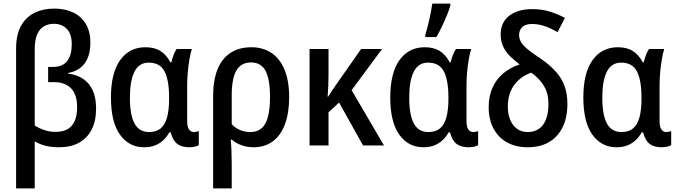

<svg xmlns="http://www.w3.org/2000/svg" viewBox="-20 -813 3786 1073"><path d="M283 -765Q344 -765 389.5 -743Q435 -721 460 -678.5Q485 -636 485 -575Q485 -501 453 -458.5Q421 -416 360 -405V-402Q412 -395 446.5 -371Q481 -347 499 -306Q517 -265 517 -205Q517 -137 492 -88.5Q467 -40 421 -15Q375 10 311 10Q267 10 234 1.5Q201 -7 174 -23V240H70V-543Q70 -618 97 -667.5Q124 -717 172.5 -741Q221 -765 283 -765ZM280 -680Q251 -680 226.5 -666.5Q202 -653 188 -621.5Q174 -590 174 -536V-112Q198 -96 228 -86Q258 -76 290 -76Q353 -76 382 -111.5Q411 -147 411 -214Q411 -262 395.5 -293Q380 -324 351 -339Q322 -354 283 -354H249V-439H275Q331 -439 356 -472.5Q381 -506 381 -565Q381 -623 353.5 -651.5Q326 -680 280 -680Z M813 -75Q853 -75 877.5 -95Q902 -115 913.5 -156.5Q925 -198 925 -261V-268Q925 -365 899.5 -414Q874 -463 811 -463Q757 -463 731.5 -412.5Q706 -362 706 -267Q706 -170 732 -122.5Q758 -75 813 -75ZM785 10Q701 10 650.5 -60.5Q600 -131 600 -268Q600 -405 651.5 -477Q703 -549 793 -549Q843 -549 876.5 -528Q910 -507 932 -465H938Q942 -484 949.5 -504.5Q957 -525 967 -539H1052Q1045 -517 1039 -483Q1033 -449 1029.5 -410Q1026 -371 1026 -333V-136Q1026 -104 1036.5 -89.5Q1047 -75 1063 -75Q1070 -75 1078.5 -77Q1087 -79 1091 -80V-2Q1087 1 1078 4Q1069 7 1058 8.5Q1047 10 1038 10Q996 10 971 -8.5Q946 -27 934 -73H926Q913 -49 893 -30Q873 -11 846.5 -0.5Q820 10 785 10Z M1596 -270Q1596 -182 1572.5 -119Q1549 -56 1504.5 -23Q1460 10 1396 10Q1361 10 1329.5 -1.5Q1298 -13 1275 -33H1269Q1272 -8 1273.5 27.5Q1275 63 1275 100V240H1171V-275Q1171 -364 1195.5 -425Q1220 -486 1268 -517.5Q1316 -549 1385 -549Q1449 -549 1496.5 -517.5Q1544 -486 1570 -423.5Q1596 -361 1596 -270ZM1382 -464Q1328 -464 1301.5 -419.5Q1275 -375 1275 -281V-119Q1295 -97 1322.5 -86Q1350 -75 1379 -75Q1437 -75 1463 -123Q1489 -171 1489 -270Q1489 -370 1464 -417Q1439 -464 1382 -464Z M2115 -539 1945 -309 2126 0H2009L1875 -240L1816 -185V0H1710V-539H1816V-398Q1816 -363 1814.5 -330Q1813 -297 1811 -273H1814Q1823 -288 1833.5 -303.5Q1844 -319 1853 -332L1998 -539Z M2374 -75Q2414 -75 2438.5 -95Q2463 -115 2474.5 -156.5Q2486 -198 2486 -261V-268Q2486 -365 2460.5 -414Q2435 -463 2372 -463Q2318 -463 2292.5 -412.5Q2267 -362 2267 -267Q2267 -170 2293 -122.5Q2319 -75 2374 -75ZM2346 10Q2262 10 2211.5 -60.5Q2161 -131 2161 -268Q2161 -405 2212.5 -477Q2264 -549 2354 -549Q2404 -549 2437.5 -528Q2471 -507 2493 -465H2499Q2503 -484 2510.5 -504.5Q2518 -525 2528 -539H2613Q2606 -517 2600 -483Q2594 -449 2590.5 -410Q2587 -371 2587 -333V-136Q2587 -104 2597.5 -89.5Q2608 -75 2624 -75Q2631 -75 2639.5 -77Q2648 -79 2652 -80V-2Q2648 1 2639 4Q2630 7 2619 8.5Q2608 10 2599 10Q2557 10 2532 -8.5Q2507 -27 2495 -73H2487Q2474 -49 2454 -30Q2434 -11 2407.5 -0.5Q2381 10 2346 10ZM2357 -620Q2362 -635 2368 -657.5Q2374 -680 2379.5 -705Q2385 -730 2389.5 -753.5Q2394 -777 2396 -793H2497V-782Q2490 -758 2477.5 -727.5Q2465 -697 2450 -665.5Q2435 -634 2419 -606H2357Z M2954 -762Q3010 -762 3055 -747.5Q3100 -733 3137 -713L3096 -633Q3061 -654 3025.5 -666.5Q2990 -679 2953 -679Q2916 -679 2898.5 -661.5Q2881 -644 2881 -618Q2881 -596 2892.5 -577Q2904 -558 2929.5 -537Q2955 -516 2995 -490Q3047 -455 3082 -417.5Q3117 -380 3134 -335Q3151 -290 3151 -233Q3151 -156 3124 -101.5Q3097 -47 3047.5 -18.5Q2998 10 2929 10Q2863 10 2814 -17Q2765 -44 2738 -94.5Q2711 -145 2711 -214Q2711 -276 2732.5 -323.5Q2754 -371 2793 -403.5Q2832 -436 2884 -453Q2852 -477 2828 -501.5Q2804 -526 2791 -555Q2778 -584 2778 -619Q2778 -689 2826.5 -725.5Q2875 -762 2954 -762ZM2949 -407Q2925 -399 2901.5 -383.5Q2878 -368 2859 -345Q2840 -322 2829 -290Q2818 -258 2818 -216Q2818 -176 2831 -144Q2844 -112 2869 -93.5Q2894 -75 2929 -75Q2966 -75 2992 -93Q3018 -111 3031.5 -146.5Q3045 -182 3045 -232Q3045 -291 3020 -332.5Q2995 -374 2949 -407Z M3453 -75Q3493 -75 3517.5 -95Q3542 -115 3553.5 -156.5Q3565 -198 3565 -261V-268Q3565 -365 3539.5 -414Q3514 -463 3451 -463Q3397 -463 3371.5 -412.5Q3346 -362 3346 -267Q3346 -170 3372 -122.5Q3398 -75 3453 -75ZM3425 10Q3341 10 3290.5 -60.5Q3240 -131 3240 -268Q3240 -405 3291.5 -477Q3343 -549 3433 -549Q3483 -549 3516.5 -528Q3550 -507 3572 -465H3578Q3582 -484 3589.5 -504.5Q3597 -525 3607 -539H3692Q3685 -517 3679 -483Q3673 -449 3669.5 -410Q3666 -371 3666 -333V-136Q3666 -104 3676.5 -89.5Q3687 -75 3703 -75Q3710 -75 3718.5 -77Q3727 -79 3731 -80V-2Q3727 1 3718 4Q3709 7 3698 8.5Q3687 10 3678 10Q3636 10 3611 -8.5Q3586 -27 3574 -73H3566Q3553 -49 3533 -30Q3513 -11 3486.5 -0.5Q3460 10 3425 10Z"/></svg>

Font: Noto Sans Display SemiCondensed Medium
Style: Regular
Weight: 500
Width: 4
Designer: Monotype Design Team
Foundry: Monotype Imaging Inc.
Version: Version 2.003